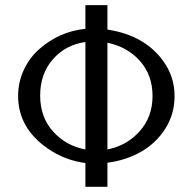

<svg xmlns="http://www.w3.org/2000/svg" viewBox="-20 -720 741 740"><path d="M49.8 0ZM309.1 -144V-558.1Q232.9 -547.4 183.8 -491.5Q134.8 -435.5 134.8 -351.8Q134.8 -268.1 184.8 -212.9Q234.9 -157.7 309.1 -144ZM309.1 -608.9V-700.2H394V-606Q545.4 -583 616.7 -473.6Q652.8 -418 652.8 -349.4Q652.8 -280.8 617.4 -224.6Q582 -168.5 523.9 -135.3Q465.8 -102.1 394 -92.8V0H309.1V-91.8Q230.5 -101.6 164.1 -147.5Q49.8 -226.6 49.8 -350.1Q49.8 -404.3 72.3 -451.7Q94.7 -499 131.8 -531.2Q208.5 -598.6 309.1 -608.9ZM394 -555.2V-144Q467.8 -158.2 517.8 -213.6Q567.9 -269 567.9 -349.9Q567.9 -430.7 519.3 -485.1Q470.7 -539.6 394 -555.2Z"/></svg>

Font: Pfennig
Style: Medium
Weight: 500
Version: Version 20120410 ; ttfautohint (v0.8)